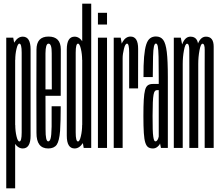

<svg xmlns="http://www.w3.org/2000/svg" viewBox="-20 -805 1196 1045"><path d="M14 220H62.5V-542L52 -600H14ZM104 3Q146.5 3 146.5 -66.8Q146.5 -136.5 146.5 -301Q146.5 -466.5 146.5 -536Q146.5 -605.5 104 -605.5Q78 -605.5 59.2 -576.2Q40.5 -547 40.5 -504.5L63 -479Q63 -510.5 69.8 -539Q76.5 -567.5 85.5 -567.5Q98 -567.5 98 -518.2Q98 -469 98 -301Q98 -133 98 -84Q98 -35 85.5 -35Q76.5 -35 69.8 -63.5Q63 -92 63 -125L40.5 -97.5Q40.5 -55 59.2 -26Q78 3 104 3Z M242.5 3V-35.5Q227.5 -35.5 228 -101Q227.5 -166 227.5 -302Q227.5 -461.5 227.5 -514.5Q228 -567.5 244 -567.5Q262 -567.5 261.5 -515Q261.5 -463.5 262 -318.5H221V-283.5H310.5Q310.5 -293 310.5 -301.5Q310.5 -466 311 -536.5Q310.5 -606 244 -606Q178.5 -606 178.5 -534.5Q178 -462.5 178 -302Q178 -168 178.5 -82Q178 3 242.5 3ZM242.5 -35.5V3Q274 3 288.5 -17Q302.5 -37 307 -92Q310.5 -146.5 310.5 -226.5H261Q261 -166.5 261 -116Q260 -65.5 255 -50Q250.5 -35.5 242.5 -35.5Z M435.5 0H476.5V-785H427.5V-47.5ZM386 3Q412 3 430.8 -26Q449.5 -55 449.5 -97.5L427 -125Q427 -92.5 420.2 -63.8Q413.5 -35 404.5 -35Q392 -35 392 -84.2Q392 -133.5 392 -301Q392 -469 392 -518.2Q392 -567.5 404.5 -567.5Q413.5 -567.5 420.2 -539Q427 -510.5 427 -479L449.5 -504.5Q449.5 -547 430.8 -576.2Q412 -605.5 386 -605.5Q343.5 -605.5 343.5 -536Q343.5 -466.5 343.5 -301Q343.5 -136.5 343.5 -66.8Q343.5 3 386 3Z M513 0H562.5V-600H513ZM513 -735.5V-671.5H562.5V-735.5Z M683 -324H731.5Q731.5 -472.5 731.8 -539.2Q732 -606 690.5 -606Q664 -606 647 -576.8Q630 -547.5 630 -501L647.5 -488.5Q647.5 -510.5 654.5 -539Q661.5 -567.5 671.5 -567.5Q683 -567.5 683 -519Q683 -470.5 683 -324ZM599 0H647.5V-539L637 -600H599Z M812.5 3Q820 3 826 0.5Q832 -2 837 -6Q842 -10 845.8 -14.5Q849.5 -19 851 -24.5L856 0H893.5V-386.5Q893.5 -475 887.8 -522.2Q882 -569.5 868.2 -588Q854.5 -606.5 828.5 -606.5Q810 -606.5 796.8 -596.5Q783.5 -586.5 775.8 -562.5Q768 -538.5 764.2 -495.2Q760.5 -452 761 -385.5H811.5Q812 -457 813 -496.5Q814 -536 817.8 -552Q821.5 -568 828.5 -568Q836 -568 839 -551.8Q842 -535.5 843 -496Q844 -456.5 844 -386V-348H811Q795 -348 784.8 -340.8Q774.5 -333.5 769.5 -314.8Q764.5 -296 762.5 -262Q760.5 -228 760.5 -173Q760.5 -116 762.8 -81.2Q765 -46.5 771 -28.2Q777 -10 787 -3.5Q797 3 812.5 3ZM826.5 -35.5Q822 -35.5 819.2 -41Q816.5 -46.5 814.2 -61Q812 -75.5 811.2 -103Q810.5 -130.5 810.5 -175Q810.5 -219.5 811.8 -247.5Q813 -275.5 815.8 -289.8Q818.5 -304 823 -309.2Q827.5 -314.5 834.5 -314.5H844V-62Q843.5 -57.5 841 -51.2Q838.5 -45 834.8 -40.2Q831 -35.5 826.5 -35.5Z M926 0H974.5V-547L964 -600H926ZM1010.5 0H1059V-442Q1059 -497 1059 -551.2Q1059 -605.5 1016.5 -605.5Q986.5 -605.5 971.2 -562.8Q956 -520 956 -482L974.5 -456Q974.5 -495.5 981.2 -531.2Q988 -567 998 -567Q1010 -567 1010.2 -533.2Q1010.5 -499.5 1010.5 -444.5ZM1094 0H1143V-442Q1143 -496.5 1143 -551Q1143 -605.5 1101 -605.5Q1071 -605.5 1055.5 -562.8Q1040 -520 1040 -482L1059 -456Q1059 -495.5 1065.8 -531.2Q1072.5 -567 1082 -567Q1094.5 -567 1094.2 -533.2Q1094 -499.5 1094 -444.5Z"/></svg>

Font: Anybody UltraCondensed Light
Style: Regular
Weight: 300
Width: 1
Version: Version 1.113;gftools[0.9.25]